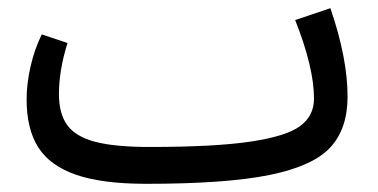

<svg xmlns="http://www.w3.org/2000/svg" viewBox="-20 -435 924 469"><path d="M829 -199Q829 -120 786.5 -74.5Q744 -29 638 -7.5Q532 14 337 14Q230 14 166 -8Q102 -30 73.5 -75Q45 -120 45 -192Q45 -230 54.5 -272Q64 -314 82 -351L145 -330Q124 -264 124 -205Q124 -157 144.5 -129Q165 -101 213 -88.5Q261 -76 345 -76Q504 -76 591.5 -89Q679 -102 713 -127Q747 -152 747 -194Q747 -270 701 -386L787 -415Q829 -293 829 -199Z"/></svg>

Font: FiraGO
Style: Regular
Weight: 400
Designer: bBox Type
Foundry: bBox Type GmbH
Version: Version 1.001;April 20, 2020;FontCreator 12.0.0.2555 64-bit